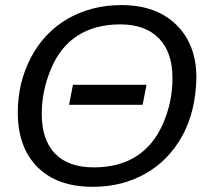

<svg xmlns="http://www.w3.org/2000/svg" viewBox="-20 -718 818 748"><path d="M264.2 -387.7H550.8L535.6 -309.6H249ZM453.1 -698.2Q588.4 -698.2 666.7 -621.6Q745.1 -544.9 745.1 -415.5Q742.7 -284.7 690.4 -189.2Q638.2 -93.8 547.4 -42Q456.5 9.8 341.3 9.8Q202.6 9.8 126 -67.1Q49.3 -144 49.3 -279.8Q49.3 -396.5 100.8 -494.4Q152.3 -592.3 244.6 -645.3Q336.9 -698.2 453.1 -698.2ZM448.7 -623Q351.1 -623 283 -579.6Q214.8 -536.1 178.7 -449.7Q142.6 -363.3 142.6 -274.9Q142.6 -172.9 194.6 -119.4Q246.6 -65.9 345.7 -65.9Q441.9 -65.9 509.5 -108.2Q577.1 -150.4 614.5 -234.9Q651.9 -319.3 651.9 -413.6Q651.9 -514.6 598.9 -568.8Q545.9 -623 448.7 -623Z"/></svg>

Font: Liberation Sans
Style: Italic
Weight: 400
Italic angle: -12°
Designer: Steve Matteson
Foundry: Ascender Corporation
Version: Version 2.1.5